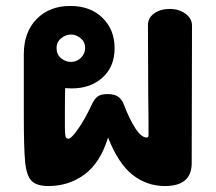

<svg xmlns="http://www.w3.org/2000/svg" viewBox="-20 -625 725 645"><path d="M625 -539 624 -77Q624 0 534 0Q473 0 425 -38Q377 -76 343 -163Q317 -78 264 -39Q211 0 143 0Q103 0 86 -17.5Q69 -35 64.5 -80.5Q60 -126 60 -236V-443Q60 -517 103 -561Q146 -605 216 -605Q284 -605 324.5 -565Q365 -525 365 -463Q365 -401 324.5 -364.5Q284 -328 221 -328L199 -329Q198 -301 198 -246V-198Q198 -176 200 -167.5Q202 -159 210 -159Q219 -159 241.5 -190.5Q264 -222 289 -275Q298 -294 309 -301.5Q320 -309 341 -309Q364 -309 376.5 -300.5Q389 -292 396 -274Q415 -224 435 -193.5Q455 -163 473 -163Q476 -163 477.5 -165Q479 -167 479 -173Q479 -245 478 -300L477 -541Q477 -565 498 -580Q519 -595 550 -595Q581 -595 603 -579Q625 -563 625 -539ZM170 -463Q170 -442 185 -429.5Q200 -417 218 -417Q238 -417 252 -431Q266 -445 266 -464Q266 -484 251 -496.5Q236 -509 219 -509Q201 -509 185.5 -496.5Q170 -484 170 -463Z"/></svg>

Font: Mali
Style: Bold
Weight: 700
Designer: Kitiyaporn Chalermlarp | Katatrad Aksorn Co.,Ltd.
Foundry: Cadson Demak Co.,Ltd.
Version: Version 1.000; ttfautohint (v1.6)